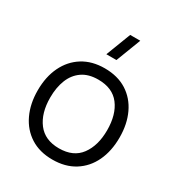

<svg xmlns="http://www.w3.org/2000/svg" viewBox="-186 -902 965 1039"><g transform="rotate(30 296.0 -382.5)"><path d="M327 -625H264L323.5 -780H386.5ZM295.5 15Q215 15 158 -21.5Q101 -58 70.5 -122.5Q40 -187 40 -270.5Q40 -355.5 71 -419.5Q102 -483.5 159.2 -519.2Q216.5 -555 295.5 -555Q376.5 -555 433.8 -518.8Q491 -482.5 521.2 -418.2Q551.5 -354 551.5 -270.5Q551.5 -185.5 521 -121.2Q490.5 -57 433 -21Q375.5 15 295.5 15ZM295.5 -55.5Q385.5 -55.5 429.5 -115.2Q473.5 -175 473.5 -270.5Q473.5 -368.5 429.2 -426.5Q385 -484.5 295.5 -484.5Q235 -484.5 195.8 -457.2Q156.5 -430 137.2 -381.8Q118 -333.5 118 -270.5Q118 -173 163 -114.2Q208 -55.5 295.5 -55.5Z"/></g></svg>

Font: Manrope ExtraLight
Style: Regular
Weight: 400
Version: Version 4.504